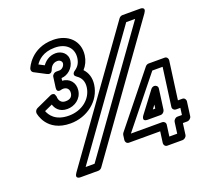

<svg xmlns="http://www.w3.org/2000/svg" viewBox="-146 -1022 1287 1217"><g transform="rotate(-20 497.5 -414.0)"><path d="M228.6 -508.3 222.5 -524.7C216 -531.3 205.1 -532.9 195.5 -528.5L90.1 -480.5C80.1 -476 71.3 -463.6 72.9 -451.5C73.3 -448.7 92.7 -317 254.9 -317C365.7 -317 463.9 -391.2 478.2 -497C484.3 -542.2 472.2 -578.8 446.1 -606.5C466.9 -629.2 481 -658.4 485.6 -692C498.5 -787.8 429 -853 329.3 -853C181 -853 134.4 -736.5 132.5 -731.4C129.1 -721.3 132 -708.8 142.2 -703.5L220.6 -662.5C247.7 -648.4 256.4 -675 258 -678.9C260.2 -685.1 272.7 -718 309.1 -718C328.3 -718 340.2 -704 338.4 -691C335.7 -670.9 316.7 -657 302.8 -657H279.8C269.1 -657 253.5 -647.1 251.5 -632L242 -562C237.1 -526.2 269.7 -537.7 271.5 -538.2C271.6 -538.2 278.1 -540 284 -540C309 -540 324.7 -523.2 321.2 -497C317.9 -472.6 302.3 -460 273.2 -460C228.5 -460 228.5 -502.4 228.6 -508.3ZM226 -719.3 189.7 -738.3C206.3 -763 242.7 -803 322.6 -803C400.9 -803 444.2 -756.2 435.6 -692C431.2 -659.8 417.1 -639.2 395.1 -623.8C395.1 -623.8 360.5 -603.5 391.7 -582.7C418.9 -564.6 433.6 -537.1 428.2 -497C418.2 -422.8 350.8 -367 261.6 -367C169.7 -367 139.4 -417.6 128.4 -445.8L182.5 -470.4C190.4 -443.7 212.7 -410 266.4 -410C315.3 -410 363.7 -441.4 371.2 -497C378.3 -549.4 344.1 -587 295.8 -589.9L298.1 -607C340.3 -608.5 382.1 -644 388.4 -691C394.8 -738 356.6 -768 315.8 -768C270.2 -768 240.6 -740 226 -719.3ZM864.7 -800 309 -25H248.8L804.5 -800ZM931.5 -812.4C960.5 -852.9 914.9 -850 914.9 -850H796.9C789.4 -850 779.4 -845.5 773.6 -837.6L182.1 -12.6C153.1 27.9 198.6 25 198.6 25H316.6C324.1 25 334.2 20.5 339.9 12.6ZM911.3 -172H941.3L935 -126H905C889.9 -126 878.1 -111.7 876.7 -101L866.4 -25H813.4L823.7 -101C825.7 -116.1 812.8 -126 802 -126H590.8L854.9 -455H924.5L889.6 -197C887.6 -181.9 900.5 -172 911.3 -172ZM943 -222 977.9 -480C979.3 -490.7 971.4 -505 956.3 -505H848.3C840.6 -505 831.6 -500.9 826 -493.9L548.2 -147.9C545.5 -144.6 542.8 -139 542.1 -134L537.7 -101C536.2 -90.3 544.1 -76 559.3 -76H770.3L760 0C758.5 10.7 766.5 25 781.6 25H884.6C895.3 25 911 15.1 913 0L923.3 -76H953.3C964 -76 979.6 -85.9 981.7 -101L994.6 -197C996.1 -207.7 988.1 -222 973 -222ZM833.5 -359H832.5C823.9 -359 815.1 -354.3 809.7 -347.2L706.2 -210.2C706.2 -210.2 674.4 -172 722.3 -172H808.3C823.4 -172 835.2 -186.3 836.6 -197L855.2 -334C857.2 -349.1 844.3 -359 833.5 -359ZM793.5 -247.9 790 -222H773.9Z"/></g></svg>

Font: Hussar Techniczny
Style: Bold 
Weight: 700
Foundry: Cannot Into Space Fonts
Version: Version 0.77